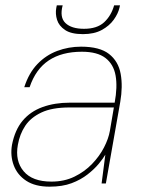

<svg xmlns="http://www.w3.org/2000/svg" viewBox="-20 -688 532 720"><path d="M166 12Q112 12 78.5 -10Q45 -32 31.5 -68Q18 -104 25 -145Q36 -201 65 -235.5Q94 -270 139.5 -286.5Q185 -303 242 -303H410Q421 -362 413.5 -404.5Q406 -447 375.5 -470.5Q345 -494 287 -494Q212 -494 163 -461.5Q114 -429 91 -361H71Q88 -414 120 -447.5Q152 -481 194.5 -497Q237 -513 284 -513Q354 -513 389 -485.5Q424 -458 432.5 -411Q441 -364 431 -306L377 0H361L375 -108Q367 -94 350.5 -74Q334 -54 308.5 -34Q283 -14 248.5 -1Q214 12 166 12ZM173 -7Q221 -7 259 -25.5Q297 -44 325 -73Q353 -102 370 -135Q387 -168 392 -197L407 -285H240Q175 -285 135 -266Q95 -247 74.5 -216Q54 -185 47 -145Q36 -85 68.5 -46Q101 -7 173 -7ZM291 -560Q247 -560 224 -575.5Q201 -591 194 -613.5Q187 -636 191 -658L193 -668H215Q203 -623 225.5 -601.5Q248 -580 295 -580Q344 -580 370.5 -604.5Q397 -629 408 -668H430L428 -659Q423 -637 406.5 -614Q390 -591 361.5 -575.5Q333 -560 291 -560Z"/></svg>

Font: DM Sans 17pt Thin
Style: Italic
Weight: 250
Italic angle: -10°
Version: Version 4.004;gftools[0.9.30]